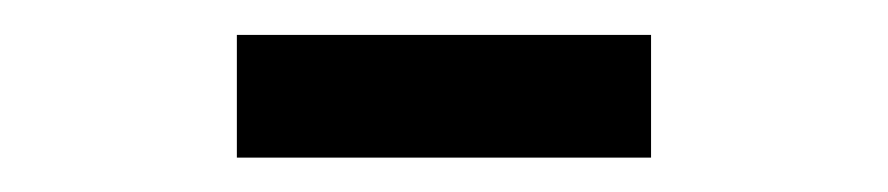

<svg xmlns="http://www.w3.org/2000/svg" viewBox="-20 -811 509 110"><path d="M353 -720.7H115.7V-791H353Z"/></svg>

Font: Lambda
Style: Regular
Weight: 400
Designer: GGBotNet
Version: 0.22